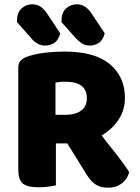

<svg xmlns="http://www.w3.org/2000/svg" viewBox="-20 -863 649 893"><path d="M561 -408Q561 -351 531.5 -306.5Q502 -262 453 -233Q472 -207 491.5 -183Q511 -159 528 -137Q545 -115 558.5 -96Q572 -77 581 -62Q571 -27 544.5 -8.5Q518 10 485 10Q463 10 447 5Q431 0 419 -9Q407 -18 397 -31Q387 -44 378 -59L293 -196H240V-1Q229 2 206 5Q183 8 159 8Q106 8 85.5 -10Q65 -28 65 -75V-549Q65 -570 76.5 -581.5Q88 -593 108 -600Q142 -612 187 -617.5Q232 -623 283 -623Q421 -623 491 -564.5Q561 -506 561 -408ZM288 -329Q330 -329 357 -348.5Q384 -368 384 -406Q384 -444 359.5 -463.5Q335 -483 282 -483Q270 -483 259.5 -482Q249 -481 238 -479V-329ZM59 -760V-767Q59 -804 80 -823.5Q101 -843 130 -843Q153 -843 170 -831Q187 -819 201 -797L260 -708Q252 -676 232.5 -663.5Q213 -651 190 -651Q170 -651 153 -661Q136 -671 125 -686ZM266 -760V-767Q266 -804 287 -823.5Q308 -843 337 -843Q360 -843 377 -831Q394 -819 408 -797L467 -708Q459 -676 439.5 -663.5Q420 -651 397 -651Q376 -651 360.5 -661.5Q345 -672 332 -686Z"/></svg>

Font: Baloo Bhai 2 ExtraBold
Style: Regular
Weight: 800
Designer: Supriya Tembe, Noopur Datye and Ek Type
Foundry: Ek Type
Version: Version 1.640;PS 1.000;hotconv 16.6.51;makeotf.lib2.5.65220;